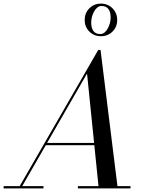

<svg xmlns="http://www.w3.org/2000/svg" viewBox="-65 -1040 810 1060"><path d="M36.5 0 477.5 -764.5H490L585 0H480L415.5 -634L50.5 0ZM-45 0V-12.5H175V0ZM365 0V-12.5H655.5V0ZM185 -238.5V-251H514.5V-238.5ZM492 -840Q454 -840 428.2 -865.8Q402.5 -891.5 402.5 -929.5Q402.5 -968 428.2 -994Q454 -1020 492 -1020Q530.5 -1020 556.2 -994Q582 -968 582 -929.5Q582 -891.5 556.2 -865.8Q530.5 -840 492 -840ZM488.5 -852Q501.5 -852 512 -860.5Q522.5 -869 530 -882.8Q537.5 -896.5 541.8 -912.5Q546 -928.5 546 -943.5Q546 -973.5 533.5 -990.2Q521 -1007 495.5 -1007Q482.5 -1007 472.2 -998.5Q462 -990 454.2 -976.2Q446.5 -962.5 442.5 -946.5Q438.5 -930.5 438.5 -915.5Q438.5 -885.5 450.8 -868.8Q463 -852 488.5 -852Z"/></svg>

Font: Bodoni Moda 18pt
Style: Italic
Weight: 400
Italic angle: -13°
Designer: Owen Earl
Foundry: indestructible type
Version: Version 2.005